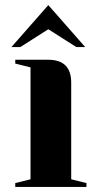

<svg xmlns="http://www.w3.org/2000/svg" viewBox="-20 -735 380 755"><path d="M40 -15 100 -30V-470L40 -485V-500H170Q260 -500 260 -410V-30L320 -15V0H40ZM25 -550 170 -715 315 -550H280L170 -620L60 -550Z"/></svg>

Font: Yeseva One
Style: Regular
Weight: 400
Designer: Jovanny Lemonad
Foundry: Jovanny Lemonad
Version: Version 2.000